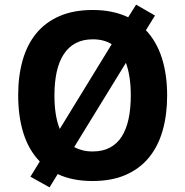

<svg xmlns="http://www.w3.org/2000/svg" viewBox="-20 -768 796 825"><path d="M698.2 -357.9Q698.2 -275.4 679 -207.5Q659.7 -139.6 620.1 -91.3Q580.6 -43 520.3 -16.6Q460 9.8 377.9 9.8Q290.5 9.8 228 -20L192.9 37.1L110.8 -8.8L150.9 -74.2Q103.5 -123 80.8 -195.3Q58.1 -267.6 58.1 -358.9Q58.1 -441.9 77.4 -509.5Q96.7 -577.1 136.2 -625Q175.8 -672.9 236.1 -699Q296.4 -725.1 378.9 -725.1Q423.3 -725.1 461.2 -717Q499 -709 530.8 -693.8L564.9 -748L646 -701.2L606.9 -638.2Q652.8 -589.8 675.5 -518.8Q698.2 -447.8 698.2 -357.9ZM213.9 -357.9Q213.9 -270 236.8 -213.9L460 -578.1Q426.3 -599.1 378.9 -599.1Q336.4 -599.1 305.2 -582.5Q273.9 -565.9 253.7 -534.7Q233.4 -503.4 223.6 -458.7Q213.9 -414.1 213.9 -357.9ZM542 -357.9Q542 -441.4 521 -498L298.8 -136.2Q315.4 -127 335 -122.1Q354.5 -117.2 377.9 -117.2Q421.4 -117.2 452.4 -133.8Q483.4 -150.4 503.2 -181.4Q522.9 -212.4 532.5 -257.1Q542 -301.8 542 -357.9Z"/></svg>

Font: Droid Sans
Style: Bold
Weight: 700
Foundry: Ascender Corporation
Version: Version 1.00 build 112